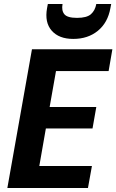

<svg xmlns="http://www.w3.org/2000/svg" viewBox="-20 -947 586 967"><path d="M527 -589H262L230 -408H465L446 -300H211L178 -111H443L423 0H17L141 -699H546ZM536 -906Q523 -833 473 -792Q423 -751 349 -751Q277 -751 240.5 -792.5Q204 -834 217 -906L221 -927H295Q289 -894 304 -875.5Q319 -857 368 -857Q417 -857 438 -875.5Q459 -894 465 -927H540Z"/></svg>

Font: SVN-Poppins SemiBold
Style: Italic
Weight: 600
Italic angle: -10°
Designer: Ninad Kale (Devanagari), Jonny Pinhorn (Latin)
Foundry: Indian Type Foundry
Version: Version 3.002 2017; ttfautohint (v1.8.3)